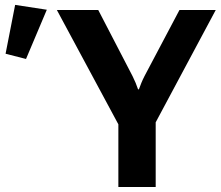

<svg xmlns="http://www.w3.org/2000/svg" viewBox="-20 -751 886 771"><path d="M455.3 0H605.2V-259.8L846.4 -710.9H700.7L560.5 -445.8Q553.2 -431.6 547.9 -418.7Q542.5 -405.8 537.8 -392.3H534.4Q529.8 -405.8 524.4 -418.8Q519 -431.9 512 -445.8L374.5 -710.9H208.3L455.3 -251.7ZM84.5 -514.2 168 -711.9 40.8 -731.4 2.4 -535.2Z"/></svg>

Font: Roboto Flex
Style: Regular
Weight: 400
Designer: Berlow after Robertson
Foundry: Google
Version: Version 3.200;gftools[0.9.32]